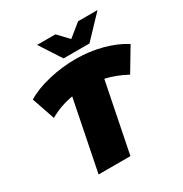

<svg xmlns="http://www.w3.org/2000/svg" viewBox="-206 -1075 1177 1233"><g transform="rotate(-30 383.0 -459.0)"><path d="M665 -454Q585 -497 508 -514L405 0H169L273 -519Q182 -504 102 -458L44 -628Q113 -670 212 -693Q311 -716 410 -716Q512 -716 604.5 -691.5Q697 -667 766 -623ZM691 -918 539 -758H347L243 -918H379L452 -841L547 -918Z"/></g></svg>

Font: Montserrat Alternates Black
Style: Italic
Weight: 900
Italic angle: -11.3°
Designer: Julieta Ulanovsky
Foundry: Julieta Ulanovsky
Version: Version 7.200